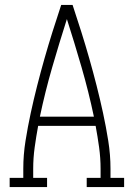

<svg xmlns="http://www.w3.org/2000/svg" viewBox="-20 -755 540 775"><path d="M19 0V-37H74V-74Q74 -130 83 -186.5Q92 -243 104 -298.5Q116 -354 130 -409Q144 -464 159.5 -518.5Q175 -573 192 -627Q209 -681 227 -735H273Q291 -681 308 -627Q325 -573 340.5 -518.5Q356 -464 370 -409Q384 -354 396 -298.5Q408 -243 417 -186.5Q426 -130 426 -74V-37H481V0H330V-37H386V-74Q386 -117 380 -160.5Q374 -204 366 -247H134Q126 -204 120 -160.5Q114 -117 114 -74V-37H170V0ZM359 -284Q338 -384 309.5 -482.5Q281 -581 250 -678Q219 -581 190.5 -482.5Q162 -384 141 -284Z"/></svg>

Font: Iosevka Curly Slab Extralight
Style: Regular
Weight: 200
Monospace: yes
Designer: Belleve Invis
Foundry: Belleve Invis
Version: Version 22.1.2; ttfautohint (v1.8.4)